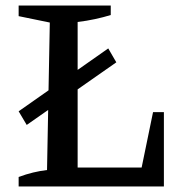

<svg xmlns="http://www.w3.org/2000/svg" viewBox="-20 -670 668 690"><path d="M530 -267H569V0H47V-34Q74 -44 99 -50Q124 -56 149 -59L159 -589L47 -612V-650H378V-616Q352 -608 322 -601.5Q292 -595 259 -591V-68H489ZM76 -221 47 -270 369 -496 398 -446Z"/></svg>

Font: Piazzolla Medium
Style: Regular
Weight: 500
Designer: Juan Pablo del Peral
Foundry: Huerta Tipografica
Version: Version 1.330